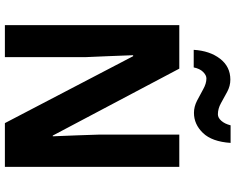

<svg xmlns="http://www.w3.org/2000/svg" viewBox="-109 -855 964 786"><g transform="rotate(90 373.0 -462.0)"><path d="M663 0H484L210 -525H206Q208 -468 210 -421Q212 -374 214 -328V0H83V-714H261L535 -196H538Q536 -253 534 -297Q532 -341 531 -387V-714H663ZM184 -773Q188 -839 220.5 -881Q253 -923 306 -923Q332 -923 356 -910Q380 -897 402.5 -884.5Q425 -872 448 -872Q462 -872 474.5 -886Q487 -900 493 -924H565Q560 -848 524.5 -811Q489 -774 442 -774Q417 -774 392.5 -786.5Q368 -799 345 -812Q322 -825 301 -825Q288 -825 274.5 -811.5Q261 -798 256 -773Z"/></g></svg>

Font: Noto Sans Gurmukhi UI SemiCondensed
Style: Bold
Weight: 700
Width: 4
Designer: Jelle Bosma - Monotype Design Team
Foundry: Monotype Imaging Inc.
Version: Version 2.004; ttfautohint (v1.8.4.7-5d5b)